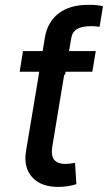

<svg xmlns="http://www.w3.org/2000/svg" viewBox="-20 -754 439 782"><path d="M217.3 7.3Q146.5 7.3 110.8 -32.5Q75.2 -72.3 85.9 -138.2L147.5 -506.8H251L193.4 -159.7Q187 -122.1 200 -104.2Q212.9 -86.4 247.6 -86.4Q255.9 -86.4 265.6 -87.6Q275.4 -88.9 285.6 -90.8L291 -3.9Q274.4 1.5 255.1 4.4Q235.8 7.3 217.3 7.3ZM60.1 -461.9 73.7 -545.9H370.1L356 -461.9ZM137.7 -449.7 153.8 -545.9 162.6 -600.1Q173.3 -664.6 218.8 -699.5Q264.2 -734.4 340.8 -734.4Q359.4 -734.4 374.5 -732.9Q389.6 -731.4 399.4 -728.5L385.7 -645Q376.5 -646 368.2 -646.7Q359.9 -647.5 352.1 -647.5Q314.5 -647.5 294.7 -636.2Q274.9 -625 270.5 -600.1L261.2 -545.9L245.1 -449.7Z"/></svg>

Font: Inter Medium
Style: Italic
Weight: 500
Italic angle: -9.3988°
Designer: Rasmus Andersson
Foundry: rsms
Version: Version 4.001;git-66647c0bb